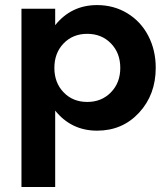

<svg xmlns="http://www.w3.org/2000/svg" viewBox="-20 -500 662 756"><path d="M64.5 -465.5H197.3V-400.9Q260.9 -480 362.3 -480Q428.2 -480 481.4 -447.7Q534.5 -415.5 563.9 -358.9Q593.2 -302.3 593.2 -233.2Q593.2 -127.3 527.7 -56.4Q462.3 14.5 362.3 14.5Q260.9 14.5 197.3 -64.5V236.4H64.5ZM323.6 -98.6Q380 -98.6 416.8 -136.4Q453.6 -174.1 453.6 -232.7Q453.6 -291.4 416.8 -329.1Q380 -366.8 323.6 -366.8Q266.8 -366.8 230.5 -329.1Q194.1 -291.4 194.1 -232.7Q194.1 -174.1 230.5 -136.4Q266.8 -98.6 323.6 -98.6Z"/></svg>

Font: Spartan MB
Style: Bold
Weight: 700
Designer: Matt Bailey, Mirko Velimirovic
Foundry: Matt Bailey
Version: Version 1.005